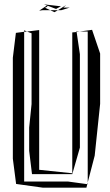

<svg xmlns="http://www.w3.org/2000/svg" viewBox="-20 -848 506 882"><path d="M312 -699V-52L160 -68V-710L104 -703L125 -695V-370L114 -262V-155L127 -48H312L347 -170V-599L332 -701ZM91 -14V-702L53 -697L39 -583V-119L54 -3L176 14H377L381 -2L293 -14ZM383 -703V-10L415 -133L440 -371V-602L403 -711L345 -703ZM91 -702 104 -703 91 -709ZM332 -703V-701L345 -703ZM383 -2V-10L381 -2ZM332 -706 329 -703H332ZM260 -819 182 -828 196 -823 160 -799 175 -801H211L186 -813L191 -814L197 -818L198 -822L240 -806L238 -808H239ZM246 -801H261L300 -813H271L284 -825ZM230 -792 246 -801H211Z"/></svg>

Font: Quebrada
Style: Regular
Weight: 400
Designer: deFharo
Foundry: deFharo
Version: Version 1.034 2012